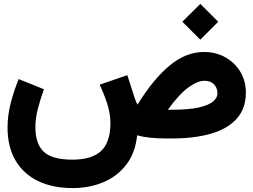

<svg xmlns="http://www.w3.org/2000/svg" viewBox="-20 -709 1297 983"><path d="M913.6 -597.7 1005.4 -689 1097.2 -597.7 1005.4 -505.9ZM205.1 -252Q188 -206.1 174.6 -155Q161.1 -104 161.1 -59.1Q161.1 27.8 204.3 68.1Q247.6 108.4 350.6 108.4Q449.2 108.4 497.1 64.5Q544.9 20.5 545.4 -78.1Q545.4 -127.9 528.6 -179.2Q511.7 -230.5 490.2 -275.4L631.8 -324.2L669.9 -206.1Q676.8 -185.5 684.1 -173.3Q764.2 -303.2 847.9 -373Q931.6 -442.9 1024.4 -442.9Q1085.4 -442.9 1134 -415.5Q1182.6 -388.2 1210.7 -341.1Q1238.8 -293.9 1238.8 -235.4Q1238.8 -154.3 1192.6 -102.1Q1146.5 -49.8 1061.3 -24.9Q976.1 0 857.9 0H833Q740.2 0 682.1 -16.1Q672.9 73.7 626.7 133.8Q580.6 193.8 509 223.9Q437.5 253.9 352.1 253.9Q249 253.9 174.3 217.5Q99.6 181.2 59.1 111.8Q18.6 42.5 18.6 -56.6Q18.6 -118.7 35.2 -182.4Q51.8 -246.1 75.7 -304.2ZM856 -147Q946.8 -147 998.5 -158.9Q1050.3 -170.9 1071.8 -189.9Q1093.3 -209 1093.3 -231Q1093.3 -259.3 1075.7 -277.3Q1058.1 -295.4 1027.3 -295.4Q990.2 -295.4 942.6 -260Q895 -224.6 839.4 -147Z"/></svg>

Font: Vazir Black FD
Style: Black-FD
Weight: 900
Designer: Saber Rastikerdar
Foundry: Saber Rastikerdar
Version: Version 30.0.0